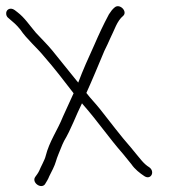

<svg xmlns="http://www.w3.org/2000/svg" viewBox="-53 -543 566 630"><path d="M323.6 -519C315.6 -512.5 311 -506.1 304.4 -496C284.9 -459.4 272.3 -432 256.2 -395C238.2 -355.8 218.2 -311.1 203.7 -272C202.9 -272.7 201.3 -274.7 198.7 -278C172.2 -310.6 143.3 -346.8 118 -378C100.7 -398.9 83.6 -415 64.4 -436C43 -461.1 28.1 -484.8 4.2 -503L-4.9 -510C-19.2 -520.5 -35.2 -511.5 -32.5 -495.5C-31.7 -490.5 -29 -486.3 -24.4 -483C-9.4 -470.1 0.3 -462.7 13.7 -446C34.5 -414.8 68.4 -386.4 91.4 -358C123.7 -321.3 158.5 -276.2 188.5 -237C176 -210.3 166 -187.5 153.4 -160C135.6 -115.2 109 -79.6 96.8 -31C94.4 -19.3 80 5.9 75.8 17C72.1 25.2 67.1 31.1 62.3 38C50.6 55.6 80.9 78.1 94.3 62C99.6 53 104.7 45.8 108.8 35L120.8 11C130.4 -8.2 130.9 -18.7 138.8 -37C144.9 -50.3 149.6 -65.9 157.5 -81C180.1 -118.4 196.2 -164.4 216 -204L221 -198C266 -147 306.1 -88.6 350.7 -38L364.5 -21C369.5 -15 374.1 -9.3 378.3 -4C389.1 12.1 406 25.3 420.8 35C442 48.8 456.8 20.5 437 6C417.9 -5.5 406.2 -23.6 391.2 -41L377.3 -58C340.7 -99.5 310 -141.3 275.2 -185C259.1 -205.2 245 -218.9 230.4 -238C250.3 -282 269.9 -329.4 289.4 -376C297.4 -392 303.8 -405.7 308.6 -417C322.7 -444.3 330.4 -474.1 351.2 -491C366.6 -505.2 340.2 -532.5 323.6 -519Z"/></svg>

Font: CiSf OpenHand
Style: OpObl
Weight: 400
Foundry: Cannot Into Space Fonts
Version: Version 0.7892